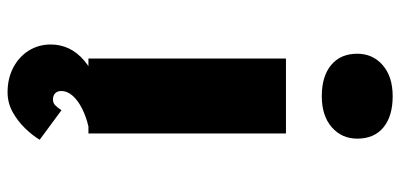

<svg xmlns="http://www.w3.org/2000/svg" viewBox="-302 -562 1083 520"><g transform="rotate(90 240.0 -302.5)"><path d="M139 0V-535H342V0ZM241 -632Q187 -632 156.5 -657.5Q126 -683 126 -728Q126 -770 157 -797Q188 -824 241 -824Q295 -824 325.5 -799Q356 -774 356 -728Q356 -686 325 -659Q294 -632 241 -632ZM230 219Q193 219 163.5 203.5Q134 188 117.5 161.5Q101 135 101 102Q101 76 111.5 53.5Q122 31 144 12Q166 -7 199.5 -22.5Q233 -38 279 -50L323 0Q297 6 275 17Q253 28 240 42.5Q227 57 227 74Q227 84 233 90Q239 96 250 96Q259 96 265 90.5Q271 85 279 73L359 132Q347 152 327.5 172Q308 192 283.5 205.5Q259 219 230 219Z"/></g></svg>

Font: Lexend Giga Black
Style: Regular
Weight: 900
Designer: Bonnie Shaver-Troup, Thomas Jockin
Foundry: Lexend
Version: Version 1.007